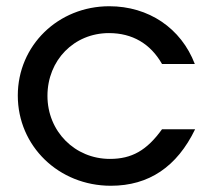

<svg xmlns="http://www.w3.org/2000/svg" viewBox="-20 -582 680 615"><path d="M499 -168C450 -100 402 -73 332 -73C220 -73 132 -161 132 -275C132 -389 217 -476 329 -476C404 -476 462 -442 499 -377H604C560 -492 456 -562 330 -562C166 -562 37 -436 37 -276C37 -114 168 13 335 13C457 13 547 -48 605 -168Z"/></svg>

Font: Involve Medium
Style: Regular
Weight: 500
Designer: Stefan Peev
Foundry: Context Ltd.
Version: Version 1.001